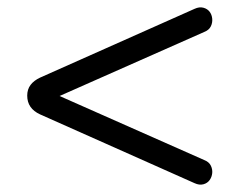

<svg xmlns="http://www.w3.org/2000/svg" viewBox="-20 -548 640 522"><path d="M509 -50 89 -237Q54 -253 54 -288Q54 -305 63 -317Q72 -329 89 -337L509 -524Q522 -530 533 -527Q544 -524 550 -516Q556 -508 557 -497Q558 -486 553 -476Q548 -466 535 -461L90 -264V-310L535 -113Q548 -108 553 -98Q558 -88 557 -77.5Q556 -67 550 -58.5Q544 -50 533 -47Q522 -44 509 -50Z"/></svg>

Font: Nunito Medium
Style: Regular
Weight: 500
Designer: Vernon Adams
Foundry: Vernon Adams
Version: Version 3.602